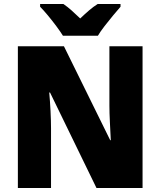

<svg xmlns="http://www.w3.org/2000/svg" viewBox="-20 -947 809 967"><path d="M698 0H466L232 -481H228Q232 -438 234.5 -387.5Q237 -337 237 -300V0H70V-714H302L535 -241H538Q536 -283 533.5 -331Q531 -379 531 -414V-714H698ZM297 -767Q284 -788 263.5 -815.5Q243 -843 221 -869.5Q199 -896 182 -913V-927H299Q321 -912 340.5 -894.5Q360 -877 384 -854Q408 -877 429 -895Q450 -913 472 -927H587V-913Q571 -895 549.5 -869Q528 -843 507 -816Q486 -789 473 -767Z"/></svg>

Font: Noto Sans Gurmukhi SemiCondensed Black
Style: Regular
Weight: 900
Width: 4
Designer: Jelle Bosma - Monotype Design Team
Foundry: Monotype Imaging Inc.
Version: Version 2.004; ttfautohint (v1.8.4.7-5d5b)